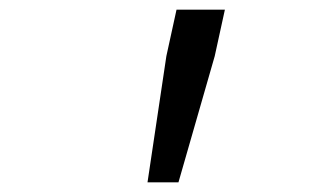

<svg xmlns="http://www.w3.org/2000/svg" viewBox="-20 -730 640 397"><path d="M285 -353 324 -614 345 -710H445L424 -614L349 -353Z"/></svg>

Font: Geist Mono
Style: Italic
Weight: 400
Italic angle: -12°
Monospace: yes
Designer: Basement.studio, Andrés Briganti, Mateo Zaragoza
Foundry: Basement.studio, Vercel, Andrés Briganti, Guido Ferreyra, Mateo Zaragoza
Version: Version 1.500